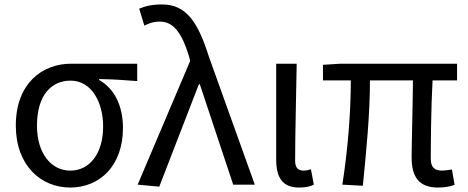

<svg xmlns="http://www.w3.org/2000/svg" viewBox="-20 -829 2099 862"><path d="M295 13C428 13 532 -85 532 -254C532 -357 492 -432 425 -470V-474C485 -473 535 -470 596 -465V-543H299C171 -543 51 -456 51 -265C51 -86 164 13 295 13ZM296 -63C209 -63 146 -141 146 -265C146 -402 211 -467 297 -467C391 -467 443 -370 443 -261C443 -139 382 -63 296 -63Z M695 9 873 -451H877L1027 0H1124L918 -574C869 -730 816 -809 708 -809C660 -809 631 -801 605 -790L628 -714C648 -724 668 -732 698 -732C760 -732 797 -679 828 -578L834 -556L598 0Z M1323 13C1354 13 1373 8 1389 0L1376 -69C1364 -65 1353 -63 1343 -63C1320 -63 1305 -75 1305 -106C1305 -237 1310 -396 1312 -543H1220V-113C1220 -32 1248 13 1323 13Z M1946 13C1978 13 2002 8 2021 1L2009 -68C1988 -65 1975 -63 1965 -63C1931 -63 1914 -78 1914 -116C1914 -169 1915 -344 1922 -468H2032V-543H1508L1430 -538V-468H1555C1555 -321 1541 -153 1517 0L1609 5C1624 -146 1641 -315 1641 -468H1834C1833 -348 1828 -179 1828 -122C1828 -34 1862 13 1946 13Z"/></svg>

Font: Noto Sans Japanese Regular
Style: Regular
Weight: 400
Designer: Ryoko NISHIZUKA (kana & ideographs); Paul D. Hunt (Latin, Greek & Cyrillic); Wenlong ZHANG (bopomofo); Sandoll Communica
Foundry: Adobe Systems Incorporated
Version: Version 1.000;PS 1;hotconv 1.0.78;makeotf.lib2.5.61930